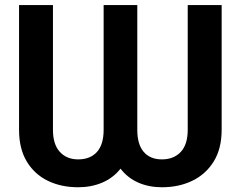

<svg xmlns="http://www.w3.org/2000/svg" viewBox="-20 -748 974 777"><path d="M57.1 -222.7V-727.5H194.3V-222.7Q194.3 -163.6 222.2 -133.3Q250 -103 296.4 -103Q345.2 -103 372.3 -133.1Q399.4 -163.1 399.4 -222.7V-727.5H535.6V-222.7Q535.6 -163.1 561.8 -133.1Q587.9 -103 635.3 -103Q683.1 -103 711.4 -133.1Q739.7 -163.1 739.7 -222.7V-727.5H877V-222.7Q877 -146.5 845 -94.7Q813 -43 758.5 -16.6Q704.1 9.8 635.3 9.8Q582.5 9.8 539.6 -9Q496.6 -27.8 467.8 -65.4Q438 -27.8 393.8 -9Q349.6 9.8 296.4 9.8Q227.1 9.8 173.1 -16.6Q119.1 -43 88.1 -94.7Q57.1 -146.5 57.1 -222.7Z"/></svg>

Font: Inter Cardless Display
Style: Bold
Weight: 700
Designer: Rasmus Andersson
Foundry: rsms
Version: Version 4.001;git-9221beed3